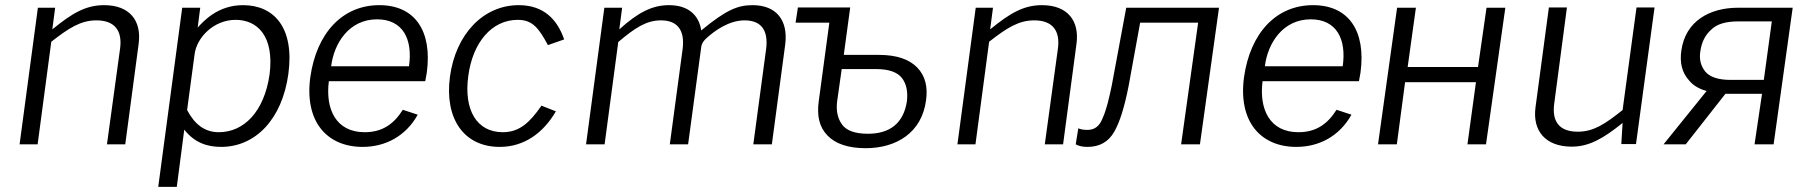

<svg xmlns="http://www.w3.org/2000/svg" viewBox="-20 -560 7028 745"><path d="M126 0 179 -398C248 -452 294 -481 354 -481C426 -481 455 -440 446 -372L395 0H466L518 -390C530 -479 484 -540 384 -540C312 -540 259 -508 183 -446L194 -530H127L56 0Z M666 165 695 -57C734 -7 783 10 838 10C971 10 1075 -97 1099 -274C1123 -453 1043 -540 923 -540C825 -540 770 -478 747 -453L757 -530H687L594 165ZM829 -47C774 -47 735 -78 706 -133L735 -349C743 -415 810 -483 894 -483C978 -483 1045 -421 1026 -271C1005 -126 926 -47 829 -47Z M1630 -245 1636 -278C1658 -440 1590 -540 1452 -540C1308 -540 1208 -431 1184 -260C1161 -89 1248 10 1387 10C1475 10 1554 -31 1601 -115L1543 -134C1509 -80 1465 -47 1395 -47C1284 -47 1242 -136 1256 -245ZM1265 -303C1276 -393 1335 -485 1443 -485C1544 -485 1582 -407 1567 -303Z M1993 -540C1854 -540 1748 -426 1726 -263C1704 -101 1779 10 1919 10C2014 10 2088 -44 2137 -128L2081 -150C2036 -85 1996 -47 1931 -47C1830 -47 1779 -133 1797 -265C1814 -395 1888 -483 1989 -483C2047 -483 2071 -450 2106 -385L2169 -407C2143 -483 2091 -540 1993 -540Z M2326 0 2379 -397C2444 -452 2488 -481 2545 -481C2611 -481 2637 -440 2629 -372L2579 0H2650L2701 -378C2703 -390 2707 -397 2717 -408C2751 -440 2808 -481 2869 -481C2936 -481 2961 -440 2953 -372L2903 0H2975L3027 -389C3038 -480 2994 -540 2900 -540C2843 -540 2798 -522 2701 -442C2692 -501 2651 -540 2576 -540C2511 -540 2456 -512 2383 -446L2394 -530H2325L2254 0Z M3157 -168C3149 -110 3159 -67 3191 -34C3222 -2 3271 15 3339 15C3458 15 3556 -45 3573 -169C3581 -223 3570 -266 3539 -298C3508 -330 3459 -347 3391 -347H3254L3279 -531H3076L3067 -472H3198ZM3228 -165 3246 -292H3379C3429 -292 3462 -280 3480 -257C3498 -233 3503 -203 3499 -167C3486 -82 3433 -41 3348 -41C3298 -41 3265 -53 3248 -76C3230 -100 3224 -130 3228 -165Z M3765 0 3818 -398C3887 -452 3933 -481 3993 -481C4065 -481 4094 -440 4085 -372L4034 0H4105L4157 -390C4169 -479 4123 -540 4023 -540C3951 -540 3898 -508 3822 -446L3833 -530H3766L3695 0Z M4404 -472H4629L4563 0H4636L4710 -530H4350L4294 -229C4283 -176 4273 -134 4259 -103C4247 -71 4228 -56 4200 -56C4183 -56 4174 -58 4164 -62L4154 0C4167 7 4181 10 4200 10C4247 10 4281 -10 4303 -48C4325 -86 4343 -144 4359 -225Z M5253 -245 5259 -278C5281 -440 5213 -540 5075 -540C4931 -540 4831 -431 4807 -260C4784 -89 4871 10 5010 10C5098 10 5177 -31 5224 -115L5166 -134C5132 -80 5088 -47 5018 -47C4907 -47 4865 -136 4879 -245ZM4888 -303C4899 -393 4958 -485 5066 -485C5167 -485 5205 -407 5190 -303Z M5401 -530 5327 0H5400L5432 -241H5707L5674 0H5746L5821 -530H5748L5715 -300H5442L5474 -530Z M6076 9H6079C6146 9 6202 -23 6276 -83L6271 -1H6328L6400 -531H6330L6276 -133C6207 -78 6163 -49 6102 -49C6028 -49 6001 -91 6011 -160L6060 -531H5990L5938 -143C5926 -51 5978 8 6076 9Z M6521 0 6675 -196H6817L6788 0H6862L6936 -530H6724C6615 -530 6520 -479 6504 -364C6497 -316 6507 -278 6533 -249C6549 -229 6572 -215 6602 -207L6435 0ZM6695 -250C6647 -250 6615 -261 6597 -282C6580 -303 6572 -330 6578 -363C6583 -396 6596 -424 6620 -445C6642 -467 6677 -477 6726 -477H6855L6824 -250Z"/></svg>

Font: Cheyenne Sans Light
Style: Italic
Weight: 300
Italic angle: -8.13011°
Designer: The Public Sans project authors (U.S. Web Design System), Libre Franklin designed by Pablo Impallari and Rodrigo Fuenzal
Foundry: The Cheyenne Sans Project Authors
Version: Version 2.007